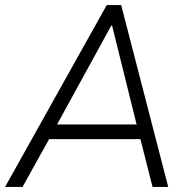

<svg xmlns="http://www.w3.org/2000/svg" viewBox="-25 -739 754 759"><path d="M-5 0 397 -719H454L640 0H578L526 -205L556 -189H141L178 -205L64 0ZM415 -638 194 -235 172 -247H542L518 -235L418 -638Z"/></svg>

Font: Nunitoga
Style: Light Italic
Weight: 300
Italic angle: -9°
Designer: Vernon Adams
Foundry: Vernon Adams
Version: Version 1.0